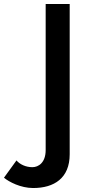

<svg xmlns="http://www.w3.org/2000/svg" viewBox="-152 -720 448 967"><path d="M-69 88 -132 175C-107 196 -48 227 15 227C121 227 199 177 199 57V-700H78V36C78 99 42 122 11 122C-22 122 -52 108 -69 88Z"/></svg>

Font: Jost Medium
Style: Regular
Weight: 500
Version: Version 3.710